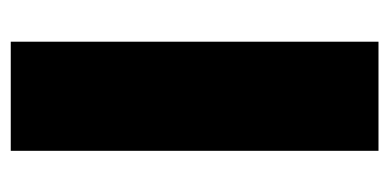

<svg xmlns="http://www.w3.org/2000/svg" viewBox="-208 -534 741 366"><g transform="rotate(-90 163.0 -350.5)"><path d="M59 -701H267V0H59Z"/></g></svg>

Font: Alexandria ExtraBold
Style: Regular
Weight: 800
Designer: Mohamed Gaber
Foundry: Kief Type Foundry
Version: Version 5.100